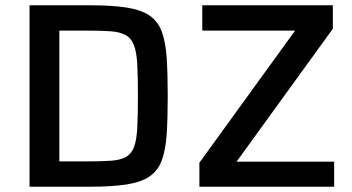

<svg xmlns="http://www.w3.org/2000/svg" viewBox="-20 -708 1335 728"><path d="M92 0V-688H317Q404 -688 459.5 -679.5Q515 -671 547 -649Q579 -627 593.5 -588Q608 -549 612 -489Q616 -429 616 -344Q616 -259 612 -199Q608 -139 593.5 -100Q579 -61 547 -39Q515 -17 459.5 -8.5Q404 0 317 0ZM205 -96H307Q363 -96 399.5 -98.5Q436 -101 457 -112.5Q478 -124 488 -150Q498 -176 500.5 -223.5Q503 -271 503 -344Q503 -417 500.5 -464Q498 -511 487.5 -537.5Q477 -564 455.5 -575.5Q434 -587 398 -589.5Q362 -592 307 -592H205ZM736 0V-91L1099 -592H747V-688H1242V-599L877 -95H1247V0Z"/></svg>

Font: Saira Thin Medium
Style: Regular
Weight: 500
Version: Version 1.101